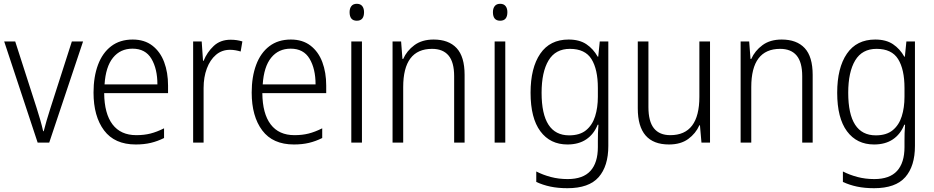

<svg xmlns="http://www.w3.org/2000/svg" viewBox="-20 -750 4913 1010"><path d="M178 0 2 -532H60L173 -181Q183 -150 192 -118.5Q201 -87 207 -60H210Q216 -84 225 -115Q234 -146 244 -177L358 -532H417L239 0Z M678 -542Q740 -542 781.5 -510Q823 -478 843.5 -423.5Q864 -369 864 -300V-260H528Q529 -152 572 -95.5Q615 -39 697 -39Q738 -39 771.5 -47.5Q805 -56 843 -75V-24Q809 -7 773.5 1.5Q738 10 694 10Q583 10 527.5 -64Q472 -138 472 -263Q472 -346 495.5 -409Q519 -472 565 -507Q611 -542 678 -542ZM677 -494Q613 -494 574.5 -446.5Q536 -399 530 -306H808Q808 -388 776.5 -441Q745 -494 677 -494Z M1193 -541Q1227 -541 1255 -532L1246 -479Q1233 -483 1219 -485.5Q1205 -488 1190 -488Q1147 -488 1116 -461.5Q1085 -435 1068 -389.5Q1051 -344 1051 -287V0H996V-532H1041L1048 -430H1051Q1069 -475 1104 -508Q1139 -541 1193 -541Z M1510 -542Q1572 -542 1613.5 -510Q1655 -478 1675.5 -423.5Q1696 -369 1696 -300V-260H1360Q1361 -152 1404 -95.5Q1447 -39 1529 -39Q1570 -39 1603.5 -47.5Q1637 -56 1675 -75V-24Q1641 -7 1605.5 1.5Q1570 10 1526 10Q1415 10 1359.5 -64Q1304 -138 1304 -263Q1304 -346 1327.5 -409Q1351 -472 1397 -507Q1443 -542 1510 -542ZM1509 -494Q1445 -494 1406.5 -446.5Q1368 -399 1362 -306H1640Q1640 -388 1608.5 -441Q1577 -494 1509 -494Z M1857 -730Q1876 -730 1885.5 -718Q1895 -706 1895 -686Q1895 -641 1857 -641Q1819 -641 1819 -686Q1819 -706 1828.5 -718Q1838 -730 1857 -730ZM1884 -532V0H1828V-532Z M2261 -542Q2340 -542 2382 -497Q2424 -452 2424 -356V0H2369V-349Q2369 -423 2339.5 -458Q2310 -493 2253 -493Q2101 -493 2101 -292V0H2045V-532H2090L2097 -440H2101Q2120 -483 2160 -512.5Q2200 -542 2261 -542Z M2611 -730Q2630 -730 2639.5 -718Q2649 -706 2649 -686Q2649 -641 2611 -641Q2573 -641 2573 -686Q2573 -706 2582.5 -718Q2592 -730 2611 -730ZM2638 -532V0H2582V-532Z M2971 -542Q3028 -542 3064.5 -517.5Q3101 -493 3124 -452H3127L3135 -532H3180V18Q3180 124 3129 182Q3078 240 2965 240Q2915 240 2875 231.5Q2835 223 2801 207V152Q2836 170 2877.5 181Q2919 192 2966 192Q3047 192 3086 149Q3125 106 3125 24V-8Q3125 -28 3125.5 -49.5Q3126 -71 3128 -94H3124Q3104 -44 3064 -17Q3024 10 2965 10Q2874 10 2822.5 -59.5Q2771 -129 2771 -262Q2771 -393 2822 -467.5Q2873 -542 2971 -542ZM2978 -493Q2902 -493 2865.5 -432Q2829 -371 2829 -262Q2829 -38 2974 -38Q3030 -38 3063 -65Q3096 -92 3110.5 -138Q3125 -184 3125 -241V-287Q3125 -385 3091.5 -439Q3058 -493 2978 -493Z M3715 -532V0H3670L3662 -91H3659Q3640 -48 3600.5 -19Q3561 10 3499 10Q3335 10 3335 -180V-532H3391V-187Q3391 -111 3420 -75Q3449 -39 3506 -39Q3659 -39 3659 -241V-532Z M4092 -542Q4171 -542 4213 -497Q4255 -452 4255 -356V0H4200V-349Q4200 -423 4170.5 -458Q4141 -493 4084 -493Q3932 -493 3932 -292V0H3876V-532H3921L3928 -440H3932Q3951 -483 3991 -512.5Q4031 -542 4092 -542Z M4584 -542Q4641 -542 4677.5 -517.5Q4714 -493 4737 -452H4740L4748 -532H4793V18Q4793 124 4742 182Q4691 240 4578 240Q4528 240 4488 231.5Q4448 223 4414 207V152Q4449 170 4490.5 181Q4532 192 4579 192Q4660 192 4699 149Q4738 106 4738 24V-8Q4738 -28 4738.5 -49.5Q4739 -71 4741 -94H4737Q4717 -44 4677 -17Q4637 10 4578 10Q4487 10 4435.5 -59.5Q4384 -129 4384 -262Q4384 -393 4435 -467.5Q4486 -542 4584 -542ZM4591 -493Q4515 -493 4478.5 -432Q4442 -371 4442 -262Q4442 -38 4587 -38Q4643 -38 4676 -65Q4709 -92 4723.5 -138Q4738 -184 4738 -241V-287Q4738 -385 4704.5 -439Q4671 -493 4591 -493Z"/></svg>

Font: Noto Sans Kannada SemiCondensed Light
Style: Regular
Weight: 300
Width: 4
Designer: Jelle Bosma - Monotype Design Team
Foundry: Monotype Imaging Inc.
Version: Version 2.005; ttfautohint (v1.8.4.7-5d5b)